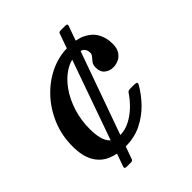

<svg xmlns="http://www.w3.org/2000/svg" viewBox="-196 -735 939 939"><g transform="rotate(-45 274.0 -265.0)"><path d="M378.5 -615Q367.5 -615 365 -608L123.5 73.5Q119.5 85 135.5 85H165.5Q172.5 85 175.5 82.2Q178.5 79.5 180.5 73L422 -602.5Q426.5 -615 411.5 -615ZM512.5 -388.5Q512.5 -431 494.5 -463Q476.5 -495 439.5 -513.2Q402.5 -531.5 344.5 -531.5Q282 -531.5 223.8 -504Q165.5 -476.5 119.2 -427.2Q73 -378 45.8 -313Q18.5 -248 18.5 -173Q18.5 -106.5 41 -66Q63.5 -25.5 105 -7Q146.5 11.5 203.5 11.5Q264 11.5 313.2 -13Q362.5 -37.5 399.5 -76Q436.5 -114.5 460 -156Q466 -166.5 460.8 -169.8Q455.5 -173 440.5 -173H420Q408 -173 404 -170.2Q400 -167.5 395.5 -160.5Q377 -133 349.8 -106.8Q322.5 -80.5 289.5 -63.5Q256.5 -46.5 220.5 -46.5Q188 -46.5 170.2 -62.8Q152.5 -79 145.2 -107.5Q138 -136 138 -173Q138 -234 155.2 -288.8Q172.5 -343.5 202.2 -386Q232 -428.5 270.2 -453Q308.5 -477.5 350.5 -477.5Q381.5 -477.5 392.8 -465.8Q404 -454 404 -435Q404 -424 395.8 -415Q387.5 -406 379.2 -394.8Q371 -383.5 371 -364.5Q371 -334 389.8 -319.2Q408.5 -304.5 432.5 -304.5Q451.5 -304.5 469.8 -312.5Q488 -320.5 500.2 -339Q512.5 -357.5 512.5 -388.5Z"/></g></svg>

Font: Besley Medium
Style: Italic
Weight: 500
Italic angle: -13°
Designer: Owen Earl
Foundry: indestructible type*
Version: Version 2.001